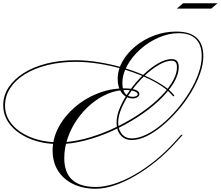

<svg xmlns="http://www.w3.org/2000/svg" viewBox="-182 -996 1364 1186"><path d="M410 159Q463 159 525 139Q587 119 652 81.5Q717 44 780 -7.5Q843 -59 900 -122L937 -163H947L908 -120Q850 -55 785 -2Q720 51 654 89.5Q588 128 525.5 149Q463 170 410 170Q330 170 269.5 140.5Q209 111 176 58Q143 5 143 -66Q143 -140 179.5 -209Q216 -278 278.5 -332.5Q341 -387 420.5 -418.5Q500 -450 585 -450Q630 -450 654.5 -441Q679 -432 679 -415Q679 -404 667 -396Q655 -388 638 -388Q597 -388 571 -421.5Q545 -455 545 -508Q545 -565 575 -617.5Q605 -670 656 -711.5Q707 -753 772 -777Q837 -801 907 -801Q1074 -801 1074 -649Q1074 -599 1053.5 -541Q1033 -483 998 -425Q963 -367 917.5 -314.5Q872 -262 822.5 -220.5Q773 -179 724 -155Q675 -131 632 -131Q589 -131 563.5 -160.5Q538 -190 538 -240Q538 -284 561 -336Q584 -388 621.5 -440Q659 -492 704.5 -535.5Q750 -579 795.5 -605Q841 -631 879 -631Q922 -631 922 -582Q922 -534 888.5 -480Q855 -426 797.5 -372.5Q740 -319 665.5 -271Q591 -223 508 -186Q425 -149 341.5 -127.5Q258 -106 183 -106Q84 -106 6 -137.5Q-72 -169 -117 -223Q-162 -277 -162 -346Q-162 -406 -128.5 -456.5Q-95 -507 -35 -545Q25 -583 106.5 -603.5Q188 -624 285 -624Q353 -624 427 -612Q501 -600 573 -579.5Q645 -559 708 -531Q771 -503 820 -471.5Q869 -440 895 -406L888 -400Q863 -433 816 -464.5Q769 -496 706.5 -523Q644 -550 573 -570.5Q502 -591 428.5 -602.5Q355 -614 286 -614Q191 -614 111 -594Q31 -574 -27.5 -538Q-86 -502 -118.5 -452.5Q-151 -403 -151 -344Q-151 -279 -107.5 -227.5Q-64 -176 12 -146.5Q88 -117 183 -117Q257 -117 339 -138Q421 -159 503 -195.5Q585 -232 658 -278.5Q731 -325 788 -377.5Q845 -430 878 -482.5Q911 -535 911 -582Q911 -621 879 -621Q843 -621 798.5 -595Q754 -569 710 -527Q666 -485 629.5 -434Q593 -383 570.5 -332Q548 -281 548 -239Q548 -195 571 -168Q594 -141 631 -141Q673 -141 721.5 -164.5Q770 -188 818.5 -228.5Q867 -269 911 -320.5Q955 -372 989.5 -429Q1024 -486 1044 -542.5Q1064 -599 1064 -649Q1064 -719 1028 -755Q992 -791 922 -791Q860 -791 798 -764Q736 -737 685.5 -692Q635 -647 604.5 -592.5Q574 -538 574 -483Q574 -398 639 -398Q651 -398 660 -402.5Q669 -407 669 -414Q669 -425 647.5 -432.5Q626 -440 595 -440Q538 -440 483 -416.5Q428 -393 379.5 -352Q331 -311 294 -257.5Q257 -204 236 -143Q215 -82 215 -19Q215 159 410 159ZM910 -943 949 -976H1162L1123 -943Z"/></svg>

Font: Ballet 24pt
Style: Regular
Weight: 400
Designer: Maximiliano R. Sproviero
Foundry: Omnibus-Type
Version: Version 1.100